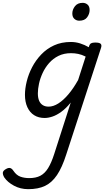

<svg xmlns="http://www.w3.org/2000/svg" viewBox="-133 -815 751 1354"><path d="M66 519Q11 519 -34.5 494.5Q-80 470 -103 436Q-114 417 -113 403Q-112 389 -91 377Q-74 367 -61.5 370Q-49 373 -38 390Q-17 421 11 431Q39 441 73 441Q120 441 151.5 424.5Q183 408 206 371Q229 334 249 272L366 -92Q333 -51 300 -27Q267 -3 237 7Q207 17 182 17Q139 17 108 -2.5Q77 -22 60 -59Q43 -96 43 -146Q43 -190 55.5 -241Q68 -292 93.5 -341Q119 -390 157.5 -430.5Q196 -471 248 -495Q300 -519 367 -519Q400 -519 432 -509Q464 -499 493 -482L494 -485Q499 -504 509 -509.5Q519 -515 538 -515Q569 -515 577.5 -505.5Q586 -496 579 -476L334 275Q305 366 269 419.5Q233 473 184.5 496Q136 519 66 519ZM210 -63Q243 -63 278.5 -85.5Q314 -108 349.5 -150Q385 -192 418 -251L471 -416Q443 -430 418 -435Q393 -440 368 -440Q318 -440 279.5 -421Q241 -402 213 -370Q185 -338 167.5 -300Q150 -262 142 -224.5Q134 -187 134 -157Q134 -126 142.5 -105.5Q151 -85 168 -74Q185 -63 210 -63ZM426 -669Q406 -669 391.5 -682Q377 -695 377 -720Q377 -747 395.5 -771Q414 -795 450 -795Q470 -795 484.5 -782.5Q499 -770 499 -744Q499 -717 481.5 -693Q464 -669 426 -669Z"/></svg>

Font: Playwrite MX
Style: Regular
Weight: 400
Designer: Veronika Burian, José Scaglione
Foundry: TypeTogether
Version: Version 1.002